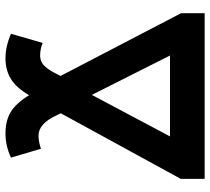

<svg xmlns="http://www.w3.org/2000/svg" viewBox="-53 -711 764 698"><g transform="rotate(-90 329.0 -362.0)"><path d="M333 -410.2 182.1 -126H476.1ZM185.1 -604Q163.6 -604 137.2 -595.2L105 -704.1Q147.5 -724.1 193.4 -724.1Q239.3 -724.1 271 -704.8Q302.7 -685.5 332 -638.2Q358.4 -684.1 390.6 -704.1Q422.9 -724.1 465.8 -724.1Q508.8 -724.1 555.2 -704.1L522 -588.9Q500 -598.1 476.6 -598.1Q453.1 -598.1 437.5 -581.3Q421.9 -564.5 409.2 -538.1L401.9 -523.9L629.9 -85.9V0H27.8V-86.9L266.1 -522.9L258.8 -538.1Q228.5 -604 185.1 -604Z"/></g></svg>

Font: NotoSans-Bold
Style: Bold
Weight: 700
Designer: Monotype Design team
Foundry: Monotype Imaging Inc.
Version: Version 1.04